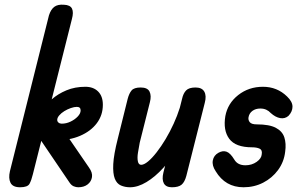

<svg xmlns="http://www.w3.org/2000/svg" viewBox="-20 -792 1282 812"><path d="M65 0Q34 0 24.5 -19Q15 -38 22 -68L187 -727Q195 -752 209.5 -763Q224 -774 250 -772Q277 -771 284.5 -755.5Q292 -740 284 -711L119 -55Q113 -30 105 -15Q97 0 65 0ZM311 0Q302 0 292 -4Q282 -8 274 -20L120 -247L155 -377L356 -84Q372 -62 369 -43Q366 -24 350.5 -12Q335 0 311 0ZM211 -198Q187 -198 165.5 -220Q144 -242 144 -277Q144 -298 158.5 -323.5Q173 -349 199 -372Q225 -395 261 -410Q297 -425 341 -425Q375 -425 395 -405Q415 -385 415 -349Q415 -305 389.5 -271Q364 -237 318.5 -217.5Q273 -198 211 -198ZM241 -269Q260 -269 278 -277.5Q296 -286 308.5 -299Q321 -312 321 -325Q321 -340 305 -340Q294 -340 279.5 -335Q265 -330 252 -322Q239 -314 230.5 -304Q222 -294 222 -285Q222 -278 227.5 -273.5Q233 -269 241 -269Z M530 0Q509 0 491.5 -7.5Q474 -15 465.5 -36.5Q457 -58 459 -98Q461 -138 478 -205L520 -374Q526 -397 536.5 -409.5Q547 -422 575 -422Q604 -422 612.5 -404.5Q621 -387 614 -360L571 -189Q567 -168 563.5 -146.5Q560 -125 563 -110Q566 -95 577 -95Q589 -95 606 -109Q623 -123 642.5 -148Q662 -173 680.5 -204Q699 -235 714.5 -269Q730 -303 740 -335L733 -168Q706 -121 671 -82.5Q636 -44 599.5 -22Q563 0 530 0ZM707 0Q682 0 673 -16.5Q664 -33 671 -62L750 -374Q755 -397 767 -409.5Q779 -422 807 -422Q834 -422 844 -404.5Q854 -387 846 -357L768 -48Q761 -22 748 -11Q735 0 707 0Z M1010 0Q933 0 892 -68Q876 -92 880 -113.5Q884 -135 904 -146Q922 -156 938 -150.5Q954 -145 971 -117Q985 -93 1018 -93Q1045 -93 1065.5 -107.5Q1086 -122 1087 -140Q1090 -158 1077.5 -163.5Q1065 -169 1046 -169Q976 -169 949.5 -205Q923 -241 933 -301Q943 -355 987.5 -390Q1032 -425 1092 -425Q1152 -425 1194 -384Q1217 -362 1217 -341Q1217 -320 1200 -302Q1185 -289 1165 -292.5Q1145 -296 1125 -314Q1117 -323 1106 -328Q1095 -333 1081 -333Q1061 -333 1047.5 -323Q1034 -313 1031 -296Q1029 -284 1036.5 -275Q1044 -266 1066 -266Q1119 -266 1146.5 -251.5Q1174 -237 1182.5 -211Q1191 -185 1186 -150Q1181 -107 1156 -73Q1131 -39 1093 -19.5Q1055 0 1010 0Z"/></svg>

Font: Edu TAS Beginner SemiBold
Style: Regular
Weight: 600
Version: Version 1.003